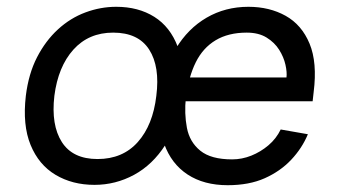

<svg xmlns="http://www.w3.org/2000/svg" viewBox="-20 -532 998 565"><path d="M258 12Q193 12 143.5 -17.5Q94 -47 70 -105.5Q46 -164 56 -250Q64 -315 89 -363.5Q114 -412 150.5 -445.5Q187 -479 231.5 -495.5Q276 -512 322 -512Q387 -512 434 -482.5Q481 -453 503 -394.5Q525 -336 514 -250Q504 -164 466.5 -105.5Q429 -47 374.5 -17.5Q320 12 258 12ZM267 -64Q341 -64 385.5 -114Q430 -164 440 -250Q451 -336 419 -386Q387 -436 313 -436Q241 -436 196 -386Q151 -336 140 -250Q130 -164 162 -114Q194 -64 267 -64ZM650 13Q580 13 532 -18.5Q484 -50 463 -109Q442 -168 452 -248Q462 -330 497.5 -389Q533 -448 588 -480Q643 -512 711 -512Q773 -512 820.5 -485.5Q868 -459 891 -403.5Q914 -348 903 -261L900 -234H521L530 -304H823Q825 -319 820 -341.5Q815 -364 801.5 -385.5Q788 -407 764.5 -421.5Q741 -436 706 -436Q652 -436 614.5 -413.5Q577 -391 556 -348.5Q535 -306 527 -245Q522 -198 530 -156Q538 -114 569.5 -88.5Q601 -63 663 -63Q692 -63 719.5 -74Q747 -85 770 -104.5Q793 -124 806 -151L886 -137Q869 -96 837 -62Q805 -28 759 -7.5Q713 13 650 13Z"/></svg>

Font: Inclusive Sans
Style: Italic
Weight: 400
Italic angle: -7°
Designer: Olivia King
Foundry: Olivia King
Version: Version 2.004